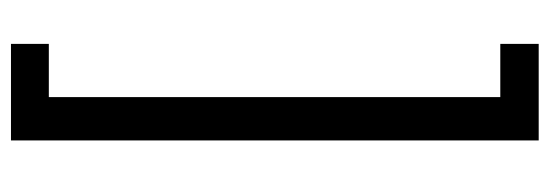

<svg xmlns="http://www.w3.org/2000/svg" viewBox="-346 -505 1002 350"><g transform="rotate(-90 155.0 -330.0)"><path d="M74 151V-811H250V-742H153V81H250V151Z"/></g></svg>

Font: DM Sans 20pt
Style: Regular
Weight: 400
Version: Version 4.004;gftools[0.9.30]